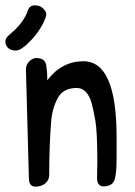

<svg xmlns="http://www.w3.org/2000/svg" viewBox="-32 -697 504 718"><path d="M73 -660Q79 -677 98.5 -677Q118 -677 129.5 -665Q141 -653 141 -645.5Q141 -638 139 -633Q123 -588 85.5 -548Q48 -508 28 -508Q8 -508 -2 -518Q-12 -528 -12 -541.5Q-12 -555 4 -568Q57 -611 73 -660ZM76 -31 65 -437Q65 -456 78 -468Q91 -480 104 -480Q136 -480 141 -453Q145 -426 145 -397Q199 -468 280 -468Q404 -468 404 -185Q404 -159 404 -106.5Q404 -54 398 -30Q391 0 355 0Q331 0 331 -32L332 -88Q332 -204 324.5 -246.5Q317 -289 310 -314Q293 -368 255 -368Q205 -368 185 -332Q163 -293 159 -240Q152 -147 152 -43Q152 -23 137 -11Q122 1 101 1Q76 1 76 -31Z"/></svg>

Font: Patrick Hand
Style: Regular
Weight: 400
Designer: Patrick Wagesreiter
Foundry: Patrick Wagesreiter
Version: Version 1.003;PS 001.003;hotconv 1.0.70;makeotf.lib2.5.58329